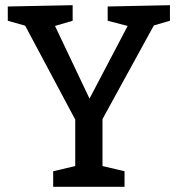

<svg xmlns="http://www.w3.org/2000/svg" viewBox="-20 -720 685 740"><path d="M270 -80V-259L77 -621L10 -640V-695L260 -700V-640L192 -620L325 -340L472 -620L395 -640V-695L635 -700V-640L573 -622L375 -261V-80L460 -60V0H185V-60Z"/></svg>

Font: Bitter
Style: Regular
Weight: 400
Designer: Sol Matas
Foundry: Sol Matas
Version: Version 1.300;PS 001.300;hotconv 1.0.70;makeotf.lib2.5.58329